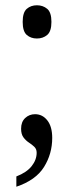

<svg xmlns="http://www.w3.org/2000/svg" viewBox="-20 -554 280 728"><path d="M120 -408Q97 -408 81.5 -421.5Q66 -435 66 -471Q66 -507 81.5 -520.5Q97 -534 120 -534Q143 -534 159 -520.5Q175 -507 175 -471Q175 -435 159 -421.5Q143 -408 120 -408ZM42 154V115Q81 100 100 76Q119 52 119 25Q119 11 110 2.5Q101 -6 89.5 -13.5Q78 -21 69 -33Q60 -45 60 -66Q60 -92 75.5 -106.5Q91 -121 113 -121Q141 -121 159.5 -97.5Q178 -74 178 -31Q178 29 147 79Q116 129 42 154Z"/></svg>

Font: Noto Serif Tamil Condensed
Style: Regular
Weight: 400
Width: 3
Designer: Indian Type Foundry, Tom Grace, and the Monotype Design Team
Foundry: Monotype Imaging Inc.
Version: Version 2.004